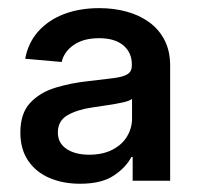

<svg xmlns="http://www.w3.org/2000/svg" viewBox="-20 -759 481 465"><path d="M173.8 -314Q132.8 -314 100.1 -327.9Q67.4 -341.8 48.3 -369.6Q29.3 -397.5 29.3 -438Q29.3 -484.4 53 -509.8Q76.7 -535.2 114.3 -546.6Q151.9 -558.1 193.8 -562.5Q231.9 -566.9 255.1 -569.8Q278.3 -572.8 288.8 -579.3Q299.3 -585.9 299.3 -600.1V-603Q299.3 -631.8 278.6 -649.2Q257.8 -666.5 220.2 -666.5Q181.6 -666.5 158.2 -649.9Q134.8 -633.3 129.4 -608.9L41 -616.7Q48.3 -655.8 72.8 -683.1Q97.2 -710.4 135 -724.9Q172.9 -739.3 220.7 -739.3Q255.4 -739.3 286.1 -731Q316.9 -722.7 340.8 -705.6Q364.7 -688.5 378.4 -662.1Q392.1 -635.7 392.1 -599.6V-321.3H301.3V-378.9H298.3Q284.7 -353 255.1 -333.5Q225.6 -314 173.8 -314ZM195.8 -384.3Q229 -384.3 252.4 -396.5Q275.9 -408.7 287.8 -428.7Q299.8 -448.7 299.8 -472.2V-519.5Q293.9 -514.6 277.6 -511Q261.2 -507.3 240.7 -504.4Q220.2 -501.5 202.1 -498.5Q168 -493.7 144 -480.2Q120.1 -466.8 120.1 -438Q120.1 -412.6 141.1 -398.4Q162.1 -384.3 195.8 -384.3Z"/></svg>

Font: Inter 24pt Medium
Style: Regular
Weight: 500
Designer: Rasmus Andersson
Foundry: rsms
Version: Version 4.001;git-66647c0bb